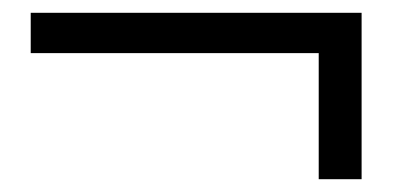

<svg xmlns="http://www.w3.org/2000/svg" viewBox="-20 -451 615 300"><path d="M28 -368V-431H545V-171H478V-368Z"/></svg>

Font: Early Summer Mincho Screen
Style: Regular
Weight: 400
Designer: GuiWonder
Version: Version 1.002